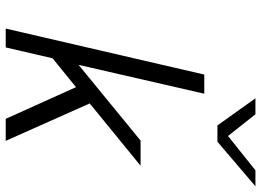

<svg xmlns="http://www.w3.org/2000/svg" viewBox="-141 -773 914 672"><g transform="rotate(90 316.0 -437.0)"><path d="M324 -874H380L456 -778L576 -874H632L476 -741H419ZM80 0 241 -695H308L207 -255L472 -472H560L342 -294L473 0H396L285 -246L184 -164L146 0Z"/></g></svg>

Font: Coval
Style: ExtraLight Italic
Weight: 200
Foundry: Context Ltd
Version: Version 001.000